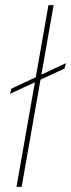

<svg xmlns="http://www.w3.org/2000/svg" viewBox="-20 -725 276 745"><path d="M19 -361 24 -381 236 -480 230 -459ZM44 0 168 -705H188L64 0Z"/></svg>

Font: DM Sans 36pt Thin
Style: Italic
Weight: 250
Italic angle: -10°
Designer: Colophon Foundry, Jonny Pinhorn
Foundry: Colophon Foundry
Version: Version 4.004;gftools[0.9.30]